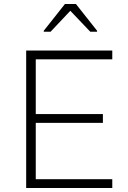

<svg xmlns="http://www.w3.org/2000/svg" viewBox="-20 -941 639 961"><path d="M111 0V-688H542V-644H159V-370H495V-326H159V-44H542V0ZM199 -782V-787L305 -921H360L466 -787V-782H432L332 -887L233 -782Z"/></svg>

Font: Saira ExtraLight
Style: Regular
Weight: 200
Designer: Hector Gatti with collaboration of the Omnibus-Type team
Foundry: Omnibus-Type
Version: Version 1.100; ttfautohint (v1.8.3)